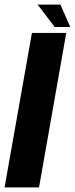

<svg xmlns="http://www.w3.org/2000/svg" viewBox="-36 -819 327 839"><path d="M-16 0H134.5L253.5 -675H103.5ZM203 -701H271L228 -799H128.5Z"/></svg>

Font: Anybody Condensed
Style: Bold Italic
Weight: 700
Width: 3
Italic angle: -10°
Version: Version 1.113;gftools[0.9.25]